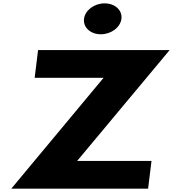

<svg xmlns="http://www.w3.org/2000/svg" viewBox="-20 -1123 1030 1143"><path d="M602.8 -1103C541.1 -1103 486.5 -1062 480.2 -1011C473.9 -960 518.5 -919 580.2 -919C641.9 -919 696.6 -960 702.9 -1011C709.1 -1062 664.5 -1103 602.8 -1103ZM990 -825H206.6L186.4 -660H596.8L47.3 0H861.7L881.9 -165H439.3Z"/></svg>

Font: Hussar
Style: BdSuprExtOblOne
Weight: 700
Foundry: Cannot Into Space Fonts
Version: Version 2.00